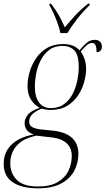

<svg xmlns="http://www.w3.org/2000/svg" viewBox="-65 -786 575 1046"><path d="M140 240Q54 240 4.5 207Q-45 174 -45 106Q-45 60 -22.5 26.5Q0 -7 37 -26.5Q74 -46 119 -53Q91 -63 80 -79Q69 -95 69 -115Q69 -137 85 -159Q101 -181 151 -199Q122 -214 103.5 -243.5Q85 -273 85 -318Q85 -353 96 -392.5Q107 -432 130.5 -467Q154 -502 190.5 -524Q227 -546 279 -546Q309 -546 331 -537.5Q353 -529 368 -512Q391 -539 409 -554Q427 -569 452 -569Q470 -569 480 -558.5Q490 -548 490 -532Q490 -519 483 -510.5Q476 -502 461 -502Q461 -552 438 -552Q422 -552 408 -540Q394 -528 375 -506Q385 -492 394.5 -467.5Q404 -443 404 -410Q404 -379 394 -341Q384 -303 361.5 -268Q339 -233 302 -210Q265 -187 210 -187Q197 -187 182.5 -189.5Q168 -192 161 -194Q126 -179 110 -162.5Q94 -146 94 -124Q94 -103 110 -94Q126 -85 156 -81L226 -74Q362 -58 362 53Q362 102 339.5 144.5Q317 187 268.5 213.5Q220 240 140 240ZM211 -197Q255 -197 285 -219.5Q315 -242 332 -276.5Q349 -311 356.5 -349Q364 -387 364 -419Q364 -488 339.5 -512Q315 -536 276 -536Q233 -536 204 -514.5Q175 -493 157.5 -459Q140 -425 132.5 -386.5Q125 -348 125 -315Q125 -256 148.5 -226.5Q172 -197 211 -197ZM142 230Q209 230 249.5 206Q290 182 308 144Q326 106 326 64Q326 20 298 -5.5Q270 -31 220 -37L133 -47Q61 -32 26 7.5Q-9 47 -9 105Q-9 158 26.5 194Q62 230 142 230ZM264 -606Q260 -628 250 -656Q240 -684 228 -711Q216 -738 204 -758L205 -766H213Q239 -732 256 -702Q273 -672 288 -637Q312 -666 342.5 -699.5Q373 -733 415 -766H424L423 -758Q385 -721 354.5 -681.5Q324 -642 302 -606Z"/></svg>

Font: Noto Serif Display SemiCondensed ExtraLight
Style: Italic
Weight: 200
Width: 4
Italic angle: -12°
Designer: Monotype Design Team
Foundry: Monotype Imaging Inc.
Version: Version 2.009